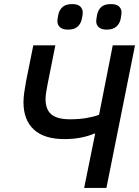

<svg xmlns="http://www.w3.org/2000/svg" viewBox="-20 -920 681 940"><path d="M392 0 446 -266H441Q415 -254 377 -246.5Q339 -239 296 -239Q196 -239 145.5 -286Q95 -333 95 -419Q95 -441 98.5 -466.5Q102 -492 108 -524L143 -698H251L213 -508Q209 -486 206 -468Q203 -450 203 -435Q203 -384 231.5 -360Q260 -336 322 -336Q367 -336 402.5 -342Q438 -348 465 -358L532 -698H641L501 0ZM313 -775Q287 -775 274 -786.5Q261 -798 261 -816Q261 -821 262 -827Q263 -833 265 -846Q270 -871 286 -885.5Q302 -900 334 -900Q360 -900 372.5 -888.5Q385 -877 385 -859Q385 -855 384.5 -848.5Q384 -842 381 -829Q377 -806 361 -790.5Q345 -775 313 -775ZM502 -775Q477 -775 464 -786.5Q451 -798 451 -816Q451 -821 452 -827Q453 -833 455 -846Q460 -871 475.5 -885.5Q491 -900 523 -900Q550 -900 562.5 -888.5Q575 -877 575 -859Q575 -855 574 -848.5Q573 -842 571 -829Q567 -806 550.5 -790.5Q534 -775 502 -775Z"/></svg>

Font: IBM Plex Sans Medium
Style: Italic
Weight: 500
Italic angle: -11.31°
Designer: Mike Abbink, Paul van der Laan, Pieter van Rosmalen
Foundry: Bold Monday
Version: Version 3.201